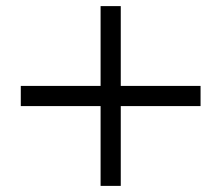

<svg xmlns="http://www.w3.org/2000/svg" viewBox="-20 -567 725 628"><path d="M636 -220V-286H375V-547H309V-286H48V-220H309V41H375V-220Z"/></svg>

Font: XITS
Style: Regular
Weight: 400
Designer: MicroPress Inc., with final additions and corrections provided by Coen Hoffman, Elsevier (retired)
Version: Version 1.302